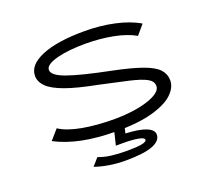

<svg xmlns="http://www.w3.org/2000/svg" viewBox="-137 -803 1274 1171"><g transform="rotate(-20 500.0 -217.0)"><path d="M494 10Q253 10 104 -69L159 -132Q210 -98 303 -81Q396 -64 514 -64Q570 -64 624 -71Q678 -78 722 -91.5Q766 -105 792.5 -124Q819 -143 819 -167Q819 -198 784.5 -217Q750 -236 676.5 -253Q603 -270 486 -295Q356 -320 281.5 -347.5Q207 -375 175.5 -407Q144 -439 144 -477Q144 -548 243.5 -589.5Q343 -631 520 -631Q622 -631 714 -611Q806 -591 870 -553L818 -492Q763 -524 678.5 -540.5Q594 -557 498 -557Q449 -557 402 -552.5Q355 -548 317.5 -538.5Q280 -529 258 -515Q236 -501 236 -482Q236 -446 321.5 -415.5Q407 -385 596 -347Q718 -322 786.5 -297Q855 -272 882.5 -241.5Q910 -211 910 -170Q910 -124 867 -83Q824 -42 732 -16Q640 10 494 10ZM488 197Q382 197 290 166L332 118Q370 133 417.5 138.5Q465 144 514 144Q577 144 610.5 138Q644 132 644 118Q644 105 606.5 98Q569 91 512 91H462L484 0H552L542 41Q631 45 675.5 63.5Q720 82 720 112Q720 153 663.5 175Q607 197 488 197Z"/></g></svg>

Font: Inconsolata UltraExpanded Thin
Style: Regular
Weight: 100
Width: 9
Monospace: yes
Designer: Raph Levien, Cyreal, Brenton Simpson
Foundry: Raph Levien, Cyreal, Google
Version: Version 3.100; ttfautohint (v1.8.4.7-5d5b)